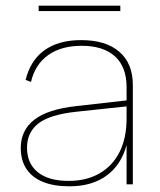

<svg xmlns="http://www.w3.org/2000/svg" viewBox="-20 -648 564 675"><path d="M116 -628H403V-609H116ZM425 0V-138Q406 -68 354.5 -30.5Q303 7 224 7Q169 7 131 -8.5Q93 -24 73 -54Q53 -84 53 -128Q53 -190 100.5 -227Q148 -264 248 -275L425 -295V-341Q425 -413 384 -450Q343 -487 267 -487Q195 -487 149 -454Q103 -421 89 -360L70 -367Q87 -436 136.5 -471.5Q186 -507 265 -507Q352 -507 399.5 -466Q447 -425 447 -349V0ZM425 -274 247 -255Q155 -245 115 -214Q75 -183 75 -129Q75 -73 113 -42.5Q151 -12 221 -12Q284 -12 330 -38.5Q376 -65 400.5 -114Q425 -163 425 -231Z"/></svg>

Font: Albert Sans Thin
Style: Regular
Weight: 250
Designer: Andreas Rasmussen
Foundry: a.Foundry
Version: Version 1.025